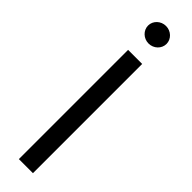

<svg xmlns="http://www.w3.org/2000/svg" viewBox="-319 -919 904 904"><g transform="rotate(45 133.0 -466.5)"><path d="M179.7 -727.3H85.9V0H179.7ZM71.4 -875C71.4 -842.7 99.1 -816.4 132.8 -816.4C166.5 -816.4 194.2 -842.7 194.2 -875C194.2 -907 166.5 -933.2 132.8 -933.2C99.1 -933.2 71.4 -907 71.4 -875Z"/></g></svg>

Font: Margiela Sans Text
Style: Regular
Weight: 400
Designer: Stefan Endress, Andreas Faust
Version: Version 1.100;FEAKit 1.0